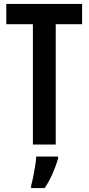

<svg xmlns="http://www.w3.org/2000/svg" viewBox="-20 -734 451 975"><path d="M263 0H147V-611H12V-714H397V-611H263ZM275 72Q264 109 246 149.5Q228 190 207 221H138V209Q143 191 148.5 164Q154 137 158.5 109Q163 81 164 61H275Z"/></svg>

Font: Noto Sans Devanagari UI ExtraCondensed SemiBold
Style: Regular
Weight: 600
Width: 2
Designer: Jelle Bosma - Monotype Design Team
Foundry: Monotype Imaging Inc.
Version: Version 2.004; ttfautohint (v1.8.4.7-5d5b)